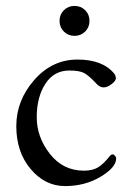

<svg xmlns="http://www.w3.org/2000/svg" viewBox="-20 -614 417 648"><path d="M267.5 -507.5Q253 -493 231.5 -493Q210 -493 195.5 -507.5Q181 -522 181 -543.5Q181 -565 195.5 -579.5Q210 -594 231.5 -594Q253 -594 267.5 -579.5Q282 -565 282 -543.5Q282 -522 267.5 -507.5ZM308 -329Q281 -358 265 -367Q249 -376 214 -376Q162 -376 133 -331Q104 -286 104 -218.5Q104 -151 148.5 -94.5Q193 -38 263 -38Q293 -38 311.5 -49.5Q330 -61 351 -88Q356 -93 360 -93Q364 -93 368 -88.5Q372 -84 372 -79Q372 -49 319.5 -17.5Q267 14 199.5 14Q132 14 83.5 -43.5Q35 -101 35 -188Q35 -275 95.5 -344Q156 -413 241.5 -413Q327 -413 366 -365Q371 -358 371 -349.5Q371 -341 356.5 -330Q342 -319 330 -319Q318 -319 308 -329Z"/></svg>

Font: EB Garamond
Style: Regular
Weight: 400
Version: Version 0.012